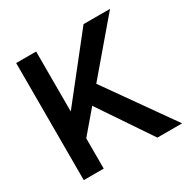

<svg xmlns="http://www.w3.org/2000/svg" viewBox="-149 -786 908 923"><g transform="rotate(-30 305.0 -325.0)"><path d="M466.8 0 272 -289.1 168.9 -168V0H58.1V-649.9H168.9V-316.9L432.1 -649.9H579.1L341.8 -371.1L604 0Z"/></g></svg>

Font: Apfel Grotezk Mittel
Style: Regular
Weight: 500
Designer: Luigi Gorlero
Foundry: © 2023, Luigi Gorlero & Collletttivo
Version: Version 2.000;Glyphs 3.2 (3217)